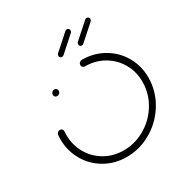

<svg xmlns="http://www.w3.org/2000/svg" viewBox="-160 -808 893 933"><g transform="rotate(-30 287.0 -341.5)"><path d="M124.8 -441.1Q124.8 -448.9 130.4 -454.8Q135.9 -460.7 143.7 -460.7Q150.7 -460.7 155.4 -455.9Q160 -451.1 160 -444.4Q160 -436.7 154.1 -431.1Q148.1 -425.6 140.4 -425.6Q133.7 -425.6 129.3 -430Q124.8 -434.4 124.8 -441.1ZM313 -499.6Q313 -507.4 318.7 -513Q324.4 -518.5 331.9 -518.5Q398.5 -518.5 453 -487.2Q507.4 -455.9 538.5 -401.9Q569.6 -347.8 569.6 -282.2Q569.6 -271.1 568.5 -259.3Q562.2 -188.9 522.2 -129.3Q482.2 -69.6 419.6 -34.8Q357 0 286.7 0Q220 0 165.6 -31.3Q111.1 -62.6 80 -116.7Q48.9 -170.7 48.9 -236.3Q48.9 -247.8 50 -259.3Q50.7 -266.7 56.5 -271.9Q62.2 -277 69.3 -277Q76.7 -277 81.3 -271.7Q85.9 -266.3 85.2 -259.3Q84.4 -252.6 84.4 -239.6Q84.4 -183 111.3 -136.1Q138.1 -89.3 185.2 -62.2Q232.2 -35.2 289.6 -35.2Q350.7 -35.2 404.8 -65.2Q458.9 -95.2 493.5 -146.7Q528.1 -198.1 533.3 -259.3Q534.1 -265.9 534.1 -279.6Q534.1 -336.3 507.2 -382.8Q480.4 -429.3 433.5 -456.3Q386.7 -483.3 328.9 -483.3Q321.9 -483.3 317.4 -488Q313 -492.6 313 -499.6ZM343 -683.3Q348.9 -683.3 352.6 -679.4Q356.3 -675.6 356.3 -670Q356.3 -662.6 351.1 -658.1L267 -583Q261.9 -578.5 256.3 -578.5Q250.4 -578.5 246.7 -582.4Q243 -586.3 243 -591.9Q243 -599.3 248.1 -603.7L332.2 -678.9Q336.7 -683.3 343 -683.3ZM454.1 -683.3Q460 -683.3 463.7 -679.4Q467.4 -675.6 467.4 -670Q467.4 -662.6 462.2 -658.1L378.1 -583Q373 -578.5 367.4 -578.5Q361.5 -578.5 357.8 -582.4Q354.1 -586.3 354.1 -591.9Q354.1 -599.3 359.3 -603.7L443.3 -678.9Q447.8 -683.3 454.1 -683.3Z"/></g></svg>

Font: 26F Galaxy Sans Light
Style: Italic
Weight: 300
Italic angle: -5°
Designer: C₂₉H₂₅N₃O₅
Version: Version 1.200